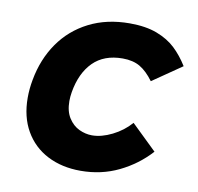

<svg xmlns="http://www.w3.org/2000/svg" viewBox="-68 -630 736 713"><g transform="rotate(10 300.0 -273.5)"><path d="M40 -221.5Q40 -255 46.5 -289.5Q61 -369.5 103.2 -430.2Q145.5 -491 212.5 -525Q279.5 -559 366 -559Q426.5 -559 469 -542.8Q511.5 -526.5 539.2 -500.2Q567 -474 590 -437L479.5 -361Q454.5 -395 428 -410.5Q401.5 -426 362.5 -426Q292.5 -426 251.2 -384.8Q210 -343.5 197.5 -270Q194.5 -252 194.5 -236Q194.5 -197.5 210.5 -172.5Q226.5 -147.5 250.5 -136.2Q274.5 -125 299 -125Q334.5 -125 374.8 -145Q415 -165 443.5 -197.5L538.5 -105.5Q490 -52 424 -20Q358 12 280 12Q209 12 154.8 -16Q100.5 -44 70.2 -96.8Q40 -149.5 40 -221.5Z"/></g></svg>

Font: JuliaMono Black
Style: Italic
Weight: 900
Italic angle: -9°
Monospace: yes
Designer: cormullion
Foundry: corm
Version: Version 0.057; ttfautohint (v1.8.4)